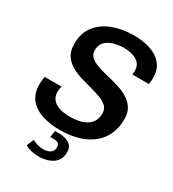

<svg xmlns="http://www.w3.org/2000/svg" viewBox="-213 -813 1027 1138"><g transform="rotate(30 300.0 -243.5)"><path d="M262 10Q197 10 142.5 -7Q88 -24 55.5 -62.5Q23 -101 23 -163Q23 -177 24.5 -192.5Q26 -208 29 -218H144Q142 -212 140 -200.5Q138 -189 138 -180Q138 -149 154.5 -128.5Q171 -108 202 -98Q233 -88 276 -88Q321 -88 356.5 -99.5Q392 -111 412.5 -136Q433 -161 433 -202Q433 -231 414 -249Q395 -267 363.5 -278.5Q332 -290 295 -299.5Q258 -309 220.5 -320.5Q183 -332 151.5 -351Q120 -370 101 -399.5Q82 -429 82 -475Q82 -551 120.5 -599.5Q159 -648 223.5 -672Q288 -696 365 -696Q428 -696 478.5 -679Q529 -662 558.5 -626.5Q588 -591 588 -533Q588 -526 587.5 -516.5Q587 -507 584 -490H471Q473 -504 473 -509Q473 -514 473 -518Q473 -559 439 -580.5Q405 -602 349 -602Q311 -602 278 -591.5Q245 -581 225.5 -559.5Q206 -538 206 -503Q206 -475 225.5 -458Q245 -441 276.5 -430Q308 -419 346.5 -410Q385 -401 423 -389.5Q461 -378 492.5 -359.5Q524 -341 543.5 -311.5Q563 -282 563 -237Q563 -180 543 -134.5Q523 -89 484.5 -57Q446 -25 390 -7.5Q334 10 262 10ZM235 209Q209 209 183 203.5Q157 198 139 186L159 137Q169 144 190.5 151Q212 158 234 158Q250 158 265 153.5Q280 149 290 138Q300 127 300 108Q300 88 289 81Q278 74 261 74H235L242 29H266Q292 29 315 35.5Q338 42 352.5 58Q367 74 367 103Q367 135 353.5 156Q340 177 319 188.5Q298 200 275.5 204.5Q253 209 235 209Z"/></g></svg>

Font: Chivo Mono Medium
Style: Italic
Weight: 500
Italic angle: -8.05°
Monospace: yes
Designer: Hector Gatti
Foundry: Omnibus-Type
Version: Version 1.008